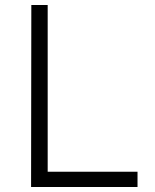

<svg xmlns="http://www.w3.org/2000/svg" viewBox="-20 -743 617 763"><path d="M104.5 -723H169.5V-60.5H526.5V0H103.5Z"/></svg>

Font: Public Sans Thin ExtraLight
Style: Regular
Weight: 250
Version: Version 1.007